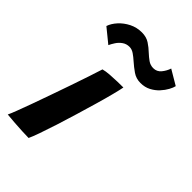

<svg xmlns="http://www.w3.org/2000/svg" viewBox="-229 -784 870 870"><g transform="rotate(45 206.0 -349.0)"><path d="M124.5 1.5Q106.5 1.5 82.8 0.2Q59 -1 33 -2.8Q7 -4.5 -17.5 -7Q-12 -18 -0.5 -47.8Q11 -77.5 26 -119.2Q41 -161 57.8 -208.5Q74.5 -256 90.8 -302.8Q107 -349.5 120.2 -389.2Q133.5 -429 141.5 -455Q158 -459.5 181.5 -461.2Q205 -463 228.2 -463.5Q251.5 -464 266.5 -464Q263.5 -447 254.2 -410.8Q245 -374.5 231.2 -327Q217.5 -279.5 202.2 -228.8Q187 -178 172 -131.2Q157 -84.5 144.5 -49.2Q132 -14 124.5 1.5ZM15 -606.5Q22.5 -629 42 -650.5Q61.5 -672 89.2 -686Q117 -700 149.5 -700Q178.5 -700 199 -686.5Q219.5 -673 236 -657Q251 -643 266.2 -632.2Q281.5 -621.5 300.5 -621.5Q323 -621.5 337.5 -639Q352 -656.5 359 -678L430 -636Q427.5 -624 418.2 -607Q409 -590 393.5 -573Q378 -556 356.2 -544.5Q334.5 -533 306.5 -533Q278.5 -533 256.5 -548.2Q234.5 -563.5 216 -580Q200.5 -594 185.8 -604Q171 -614 156 -614Q136.5 -614 121.8 -603.5Q107 -593 97.5 -578.2Q88 -563.5 82.5 -551.5Z"/></g></svg>

Font: Grandstander Thin SemiBold
Style: Italic
Weight: 600
Italic angle: -15°
Version: Version 1.200